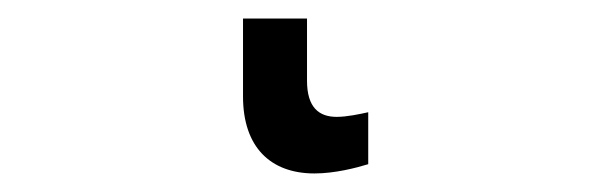

<svg xmlns="http://www.w3.org/2000/svg" viewBox="-20 39 640 207"><path d="M311 59H242V143C242 198 272 226 319 226C341 226 364 220 377 216V160C368 162 354 165 343 165C324 165 311 155 311 126Z"/></svg>

Font: Noto Sans UI Condensed
Style: Regular
Weight: 400
Width: 3
Designer: Monotype Design Team
Foundry: Monotype Imaging Inc.
Version: Version 1.901